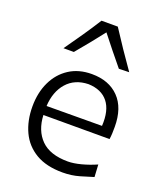

<svg xmlns="http://www.w3.org/2000/svg" viewBox="-149 -905 848 1011"><g transform="rotate(20 274.5 -399.5)"><path d="M323.2 11.2Q231.9 11.2 172.6 -23.9Q113.3 -59.1 84.5 -120.8Q55.7 -182.6 55.7 -261.7Q55.7 -339.4 84.5 -399.7Q113.3 -460 166.3 -494.4Q219.2 -528.8 292.5 -528.8Q388.7 -528.8 444.3 -471.7Q500 -414.6 500 -308.1Q500 -288.1 499.3 -271.2Q498.5 -254.4 496.1 -238.8H125.5Q129.4 -152.8 179.4 -102.8Q229.5 -52.7 329.6 -52.7Q361.3 -52.7 403.3 -63.7Q445.3 -74.7 486.3 -92.8L490.2 -23.9Q460 -14.2 416.5 -1.5Q373 11.2 323.2 11.2ZM435.1 -290.5Q440.4 -377.9 403.6 -424.1Q366.7 -470.2 293.5 -472.7Q217.3 -470.7 173.3 -420.7Q129.4 -370.6 125 -289.1ZM415.5 -603.5Q383.3 -642.6 351.1 -682.4Q318.8 -722.2 288.6 -761.2Q258.8 -722.7 227.1 -683.6Q195.3 -644.5 162.6 -605.5H104.5Q141.1 -657.2 176.3 -708.3Q211.4 -759.3 243.2 -810.1H334.5Q367.2 -759.3 401.9 -708Q436.5 -656.7 473.1 -605Z"/></g></svg>

Font: Pinar-DS3-FD Regular
Style: Regular
Weight: 400
Designer: Amin Abedi
Version: Version 3.000